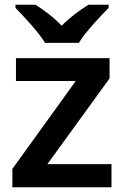

<svg xmlns="http://www.w3.org/2000/svg" viewBox="-20 -786 521 806"><path d="M169 -606H311C338 -651 400 -716 436 -753V-766H351C316 -744 274 -714 239 -678C205 -714 164 -744 129 -766H45V-753C81 -716 142 -651 169 -606ZM448 0V-97H179L440 -457V-542H47V-446H298L32 -77V0Z"/></svg>

Font: Noto Sans Gunjala Gondi Semibold
Style: Regular
Weight: 400
Designer: Ek Type
Foundry: Ek Type
Version: Version 1.004